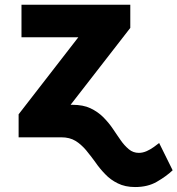

<svg xmlns="http://www.w3.org/2000/svg" viewBox="-20 -565 730 790"><path d="M210.4 0V-133.8H277.3Q322.3 -133.8 352.1 -119.6Q382.8 -105 405.3 -82.5Q428.7 -58.6 444.3 -35.2Q450.7 -25.4 462.4 -8.5Q474.1 8.3 477.1 12.7Q491.2 33.2 510.3 49.3Q527.8 64 551.3 64Q567.4 64 584 56.6Q599.1 49.8 613.3 39.6Q628.4 28.3 634.8 23.4L690.4 135.7Q664.6 160.2 625 183.1Q587.9 204.6 535.6 204.6Q495.1 204.6 464.8 189.5Q434.6 174.8 413.1 151.9Q390.1 128.4 372.1 102.1Q360.4 85.4 334 52.7Q312.5 27.8 290.5 14.6Q266.6 0 232.4 0ZM516.1 -450.2 270.5 -133.8V0H56.6V-94.7L302.2 -411.6H68.4V-545.4H516.1Z"/></svg>

Font: My Font
Style: Regular
Weight: 500
Designer: Rasmus Andersson
Foundry: rsms
Version: Version 0.001